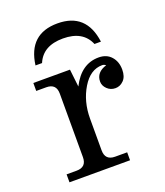

<svg xmlns="http://www.w3.org/2000/svg" viewBox="-132 -798 760 887"><g transform="rotate(-20 248.0 -354.5)"><path d="M354 0H56.2V-39.1H105.5Q154.3 -39.1 154.3 -87.9V-400.4Q154.3 -449.2 105.5 -449.2H56.2V-488.3H236.3L246.1 -401.9Q293.5 -496.1 379.4 -496.1Q418.5 -496.1 440.9 -470.7Q463.4 -445.3 463.4 -406.2Q463.4 -371.6 445.8 -353.8Q428.2 -335.9 405.3 -335.9Q381.3 -335.9 364.7 -352.1Q348.1 -368.2 348.1 -388.7Q348.1 -434.1 400.4 -450.2Q392.1 -457 382.8 -457Q324.2 -457 285.2 -392.3Q246.1 -327.6 246.1 -244.1V-87.9Q246.1 -39.1 294.9 -39.1H354ZM254.4 -709Q395.5 -709 415 -561H383.3Q352.5 -634.8 254.4 -634.8Q156.2 -634.8 125.5 -561H93.3Q112.8 -709 254.4 -709Z"/></g></svg>

Font: Munson
Style: Regular
Weight: 400
Designer: Paul James MIller
Foundry: High-Logic / Made with FontCreator
Version: Version 2.10;May 5, 2019;FontCreator 11.5.0.2430 64-bit